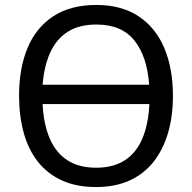

<svg xmlns="http://www.w3.org/2000/svg" viewBox="-20 -745 776 775"><path d="M678 -358Q678 -275 658 -207.5Q638 -140 599 -91Q560 -42 502 -16Q444 10 368 10Q289 10 230.5 -16.5Q172 -43 133.5 -91.5Q95 -140 76 -208Q57 -276 57 -359Q57 -469 91 -551Q125 -633 194.5 -679Q264 -725 369 -725Q470 -725 539 -679.5Q608 -634 643 -551.5Q678 -469 678 -358ZM368 -68Q438 -68 484.5 -98.5Q531 -129 555 -186.5Q579 -244 583 -325H152Q156 -244 180.5 -186.5Q205 -129 251.5 -98.5Q298 -68 368 -68ZM369 -646Q300 -646 254 -617Q208 -588 183 -533.5Q158 -479 152 -403H582Q574 -517 522.5 -581.5Q471 -646 369 -646Z"/></svg>

Font: Noto Sans Display
Style: Regular
Weight: 400
Designer: Monotype Design Team
Foundry: Monotype Imaging Inc.
Version: Version 2.003